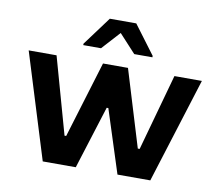

<svg xmlns="http://www.w3.org/2000/svg" viewBox="-79 -821 1050 916"><g transform="rotate(10 445.5 -363.0)"><path d="M184 0 26 -510H161L265 -139H273L386 -510H507L620 -139H629L732 -510H865L705 0H546L448 -305H440L344 0ZM278 -580V-587L381 -726H509L613 -587V-580H525L444 -668L364 -580Z"/></g></svg>

Font: Saira SemiExpanded SemiBold
Style: Regular
Weight: 600
Width: 6
Designer: Hector Gatti with collaboration of the Omnibus-Type team
Foundry: Omnibus-Type
Version: Version 1.101